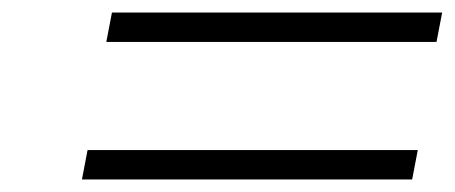

<svg xmlns="http://www.w3.org/2000/svg" viewBox="-20 -522 727 307"><path d="M150 -455 159 -502H687L678 -455ZM111 -235 120 -282H648L639 -235Z"/></svg>

Font: Tomorrow Light
Style: Italic
Weight: 300
Italic angle: -10°
Designer: Tony de Marco, Monica Rizzolli
Foundry: Just in Type
Version: Version 2.002